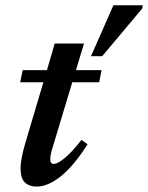

<svg xmlns="http://www.w3.org/2000/svg" viewBox="-20 -696 562 728"><path d="M184 -151.5Q175 -124 172.8 -111.5Q170.5 -99 170.5 -91.5Q170.5 -74.5 184 -74.5Q198.5 -74.5 226.2 -97.5Q254 -120.5 289 -165.5L312 -149Q259.5 -66.5 210.5 -27.5Q161.5 11.5 118.5 11.5Q91.5 11.5 74.8 -3.8Q58 -19 58 -59Q58 -75 62.5 -99Q67 -123 76 -153.5L144.5 -384H56.5L66 -430H158L187.5 -531H298.5L268 -430H365L356 -384H254ZM325 -483 410 -676H521.5L519.5 -664L367.5 -483Z"/></svg>

Font: Newsreader 16pt SemiBold
Style: Italic
Weight: 600
Italic angle: -17°
Designer: Hugues Gentile
Foundry: Production Type
Version: Version 1.003; ttfautohint (v1.8.3)